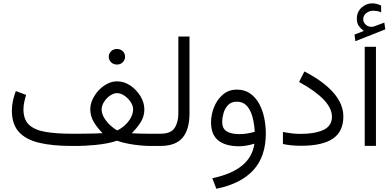

<svg xmlns="http://www.w3.org/2000/svg" viewBox="-20 -887 2383 1167"><path d="M641.1 -542Q641.1 -562 655.5 -575.7Q669.9 -589.4 690.9 -589.4Q711.9 -589.4 726.1 -575.7Q740.2 -562 740.2 -542Q740.2 -522.5 726.1 -508.5Q711.9 -494.6 690.9 -494.6Q669.9 -494.6 655.5 -508.5Q641.1 -522.5 641.1 -542ZM414.1 -74.2H454.6Q462.9 -74.2 490.7 -74.5Q518.6 -74.7 550.8 -75.4Q583 -76.2 603.5 -77.6Q572.3 -108.9 550.5 -144.8Q528.8 -180.7 528.8 -223.6Q528.8 -252.9 542.5 -282.7Q556.2 -312.5 579.3 -337.4Q602.5 -362.3 631.6 -377.4Q660.6 -392.6 691.4 -392.6Q734.9 -392.6 772.7 -366.7Q810.5 -340.8 834 -301.8Q857.4 -262.7 857.4 -222.7Q857.4 -179.2 835 -144Q812.5 -108.9 780.8 -77.1Q809.6 -75.2 839.1 -74.7Q868.7 -74.2 888.2 -74.2H935.5V0H889.2Q868.2 0 834.7 -2.9Q801.3 -5.9 763.4 -12.7Q725.6 -19.5 690.9 -31.7Q665 -22.5 631.3 -16.1Q597.7 -9.8 563.5 -6.3Q529.3 -2.9 500.2 -1.5Q471.2 0 454.1 0H414.1Q298.3 0 217.5 -19.3Q136.7 -38.6 94.5 -85.4Q52.2 -132.3 52.2 -214.8Q52.2 -246.1 58.8 -275.6Q65.4 -305.2 76.2 -333.5L138.7 -310.1Q132.3 -289.1 127.4 -266.4Q122.6 -243.7 122.6 -222.7Q122.6 -159.7 157.2 -127.9Q191.9 -96.2 257.3 -85.2Q322.8 -74.2 414.1 -74.2ZM691.4 -320.8Q669.9 -320.8 648.2 -305.4Q626.5 -290 612.1 -267.3Q597.7 -244.6 597.7 -221.7Q597.7 -196.8 612.8 -171.4Q627.9 -146 649.9 -125.7Q671.9 -105.5 692.4 -94.2Q716.8 -105.5 739 -125.7Q761.2 -146 775.1 -171.4Q789.1 -196.8 789.1 -222.7Q789.1 -244.6 773.9 -267.3Q758.8 -290 736.3 -305.4Q713.9 -320.8 691.4 -320.8Z M916 -74.2H955.6Q1018.1 -74.2 1041 -108.9Q1064 -143.6 1064 -197.8V-665H1131.8V-198.2Q1131.8 -100.1 1089.8 -50Q1047.9 0 955.1 0H916Z M1595.7 -76.2Q1595.7 64.9 1519.3 147.7Q1442.9 230.5 1294.9 260.3L1270.5 196.3Q1386.2 171.9 1450.2 120.4Q1514.2 68.8 1526.4 -13.7Q1506.3 -7.3 1481 -2.7Q1455.6 2 1433.6 2Q1350.6 2 1306.6 -33.4Q1262.7 -68.8 1262.7 -142.6Q1262.7 -189.9 1281 -235.8Q1299.3 -281.7 1334.5 -312Q1369.6 -342.3 1419.9 -342.3Q1466.8 -342.3 1500 -319.1Q1533.2 -295.9 1554.4 -257.6Q1575.7 -219.2 1585.7 -171.9Q1595.7 -124.5 1595.7 -76.2ZM1436 -71.8Q1458.5 -71.8 1482.2 -75.7Q1505.9 -79.6 1528.3 -85.9Q1525.4 -138.2 1513.7 -179.4Q1502 -220.7 1479.2 -244.9Q1456.5 -269 1419.4 -269Q1385.7 -269 1366.2 -248.5Q1346.7 -228 1338.6 -199.2Q1330.6 -170.4 1330.6 -145.5Q1330.6 -105.5 1357.9 -88.6Q1385.3 -71.8 1436 -71.8Z M1803.2 -73.2Q1894.5 -73.2 1946 -97.4Q1997.6 -121.6 1997.6 -177.7Q1997.6 -279.3 1797.9 -388.7L1830.1 -452.6Q1945.3 -393.6 2006.1 -324.2Q2066.9 -254.9 2066.9 -179.2Q2066.9 -87.4 2003.2 -44.2Q1939.5 -1 1810.5 -1Q1748.5 -1 1699.7 -11.7V-85Q1758.3 -73.2 1803.2 -73.2Z M2191.4 -699.2Q2173.8 -711.4 2161.4 -728.3Q2148.9 -745.1 2148.9 -773.4Q2148.9 -814.5 2177.5 -840.6Q2206.1 -866.7 2242.2 -866.7Q2269.5 -866.7 2296.4 -853L2296.9 -811.5Q2283.2 -818.4 2271 -820.1Q2258.8 -821.8 2247.6 -821.8Q2225.1 -821.8 2206.3 -807.4Q2187.5 -793 2187.5 -768.6Q2188 -750.5 2204.6 -735.8Q2221.2 -721.2 2246.6 -724.6Q2248 -724.6 2253.9 -726.6L2315.9 -749.5L2321.8 -708.5L2140.1 -636.7L2134.8 -676.8ZM2265.1 -602.5V-0.5H2196.8V-602.5Z"/></svg>

Font: Vazirmatn RD FD Light
Style: Regular
Weight: 300
Designer: Saber Rastikerdar
Foundry: Saber Rastikerdar
Version: Version 33.003